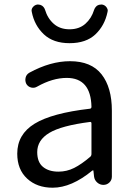

<svg xmlns="http://www.w3.org/2000/svg" viewBox="-20 -832 603 864"><path d="M216.8 12.7Q146.5 12.7 102.1 -28.3Q57.6 -69.3 57.6 -140.6Q57.6 -227.5 135.7 -275.4Q213.9 -323.2 384.8 -342.8Q391.6 -343.8 391.6 -351.6Q388.7 -481.4 280.3 -481.4Q216.8 -481.4 147.5 -442.4Q134.8 -434.6 120.6 -438Q106.4 -441.4 98.6 -454.1Q91.8 -467.8 95.2 -482.4Q98.6 -497.1 112.3 -504.9Q207 -556.6 294.9 -556.6Q390.6 -556.6 437 -497.6Q483.4 -438.5 483.4 -334V-37.1Q483.4 -21.5 472.2 -10.7Q460.9 0 445.3 0Q429.7 0 417.5 -10.7Q405.3 -21.5 403.3 -37.1L400.4 -63.5Q400.4 -65.4 398.9 -65.4Q397.5 -65.4 395.5 -64.5Q301.8 12.7 216.8 12.7ZM243.2 -59.6Q280.3 -59.6 313.5 -76.2Q346.7 -92.8 386.7 -127Q391.6 -131.8 391.6 -139.6V-276.4Q391.6 -284.2 384.8 -283.2Q255.9 -266.6 201.7 -233.9Q147.5 -201.2 147.5 -147.5Q147.5 -102.5 173.3 -81.1Q199.2 -59.6 243.2 -59.6ZM293 -637.7Q219.7 -637.7 177.2 -677.7Q134.8 -717.8 123 -778.3Q122.1 -781.2 122.1 -784.2Q122.1 -793 127.9 -799.8Q135.7 -809.6 147.5 -811.5Q150.4 -811.5 152.3 -811.5Q161.1 -811.5 168.9 -806.6Q178.7 -799.8 182.6 -788.1Q194.3 -749 222.2 -724.6Q250 -700.2 293 -700.2Q335.9 -700.2 363.8 -724.6Q391.6 -749 403.3 -787.1Q407.2 -798.8 417 -806.6Q424.8 -811.5 434.6 -811.5Q436.5 -811.5 439.5 -811.5Q451.2 -809.6 459 -799.8Q464.8 -792 464.8 -784.2Q464.8 -781.2 463.9 -778.3Q451.2 -716.8 409.2 -677.2Q367.2 -637.7 293 -637.7Z"/></svg>

Font: Gen Jyuu Gothic P Regular
Style: Regular
Weight: 400
Designer: [Source Han Sans]
Ryoko NISHIZUKA  (kana & ideographs); Paul D. Hunt (Latin, Greek & Cyrillic); Wenlong ZHANG  (bopomofo
Version: Version 1.002.20150607